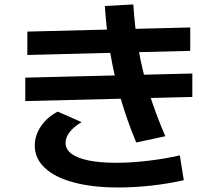

<svg xmlns="http://www.w3.org/2000/svg" viewBox="-20 -806 978 863"><path d="M136.3 -150.6Q135.9 -196.2 163.6 -237.7Q191.3 -279.2 239.6 -304.3L346.6 -257Q311.3 -236.2 292.6 -211.6Q273.8 -186.9 274.8 -162.3Q275.2 -134.3 301.6 -114.7Q328.1 -95 378.6 -84.7Q429.1 -74.3 501.5 -74.3Q569.6 -74.3 646.2 -83.4Q722.7 -92.4 788.3 -107.6L806.1 3.8Q738.2 19.5 661.6 28.1Q585 36.7 510.8 36.7Q396.1 36.7 311.7 14Q227.2 -8.6 182 -50.8Q136.7 -92.9 136.3 -150.6ZM93.6 -457 844.5 -475.6V-370.2L93.6 -351.7ZM451.3 -779 579.3 -786.1Q585.6 -681.7 602.7 -583.8Q619.9 -485.9 649.8 -390Q679.7 -294 723.1 -193.7L592.4 -165.6Q552.2 -261.2 523 -361.3Q493.9 -461.3 476 -565.9Q458 -670.5 451.3 -779ZM102.9 -664 835.1 -682.6V-577.4L102.9 -558.9Z"/></svg>

Font: Pretendard JP Variable
Style: Regular
Weight: 400
Designer: Base glyphs from Inter by Rasmus Andersson; Hangul glyphs from Noto Sans CJK(Source Han Sans) by Jang Soo-young and Kang
Foundry: Kil Hyung-jin
Version: Version 1.307;Glyphs 3.2 (3192)